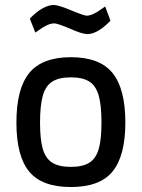

<svg xmlns="http://www.w3.org/2000/svg" viewBox="-20 -741 569 772"><path d="M46 0ZM46 -248Q46 -385 98 -448Q150 -511 265 -511Q381 -511 432.5 -447.5Q484 -384 484 -248Q484 -115 433 -52Q382 11 265 11Q148 11 97 -51.5Q46 -114 46 -248ZM388 -248Q388 -319 376.5 -358Q365 -397 338.5 -413.5Q312 -430 265 -430Q218 -430 191 -413.5Q164 -397 152.5 -357.5Q141 -318 141 -248Q141 -181 152 -142.5Q163 -104 190 -87Q217 -70 265 -70Q313 -70 339.5 -87Q366 -104 377 -142Q388 -180 388 -248ZM261 -626Q211 -647 198 -647Q173 -647 135 -619L122 -610L100 -666Q124 -692 149.5 -706.5Q175 -721 196 -721Q215 -721 267 -699Q318 -678 329 -678Q352 -678 390 -706L403 -715L424 -658Q402 -634 377.5 -619Q353 -604 332 -604Q309 -604 261 -626Z"/></svg>

Font: Cairo SemiBold
Style: Regular
Weight: 600
Designer: Mohamed Gaber, the designers of Titillium
Foundry: Kief Type Foundry
Version: Version 2.009; ttfautohint (v1.5.33-1714) -l 8 -r 50 -G 200 